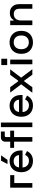

<svg xmlns="http://www.w3.org/2000/svg" viewBox="1740 -2480 754 4274"><g transform="rotate(-90 2117.0 -343.0)"><path d="M76 0H179V-402H356V-493H76Z M671 14C804 14 862 -61 892 -118L806 -162C785 -116 751 -76 673 -76C590 -76 529 -131 526 -218H905V-257C905 -407 809 -507 667 -507C522 -507 421 -406 421 -252V-240C421 -87 521 14 671 14ZM527 -297C537 -371 588 -416 666 -416C743 -416 795 -371 801 -297ZM602 -553H695L796 -696H677Z M1100 0H1203V-406H1345V-493H1203V-584C1203 -604 1213 -614 1232 -614H1326V-700H1199C1138 -700 1100 -662 1100 -601V-493H962V-406H1100ZM1424 0H1527V-700H1424Z M1905 14C2038 14 2096 -61 2126 -118L2040 -162C2019 -116 1985 -76 1907 -76C1824 -76 1763 -131 1760 -218H2139V-257C2139 -407 2043 -507 1901 -507C1756 -507 1655 -406 1655 -252V-240C1655 -87 1755 14 1905 14ZM1761 -297C1771 -371 1822 -416 1900 -416C1977 -416 2029 -371 2035 -297Z M2189 0H2312L2443 -181H2459L2591 0H2713L2525 -249L2710 -493H2588L2459 -316H2443L2314 -493H2193L2377 -249Z M2824 0H2927V-493H2824ZM2805 -560H2947V-691H2805Z M3311 14C3459 14 3567 -82 3567 -239V-254C3567 -410 3459 -507 3311 -507C3163 -507 3056 -410 3056 -254V-239C3056 -82 3163 14 3311 14ZM3159 -242V-251C3159 -353 3221 -415 3311 -415C3402 -415 3464 -353 3464 -251V-242C3464 -139 3401 -78 3311 -78C3221 -78 3159 -139 3159 -242Z M3695 0H3798V-249C3798 -355 3854 -413 3939 -413C4014 -413 4059 -374 4059 -288V0H4162V-296C4162 -423 4081 -501 3969 -501C3874 -501 3831 -459 3812 -419H3796V-493H3695Z"/></g></svg>

Font: Meta Space Medium
Style: Regular
Weight: 500
Designer: Meta Pool / Florian Karsten
Foundry: Meta Pool / Florian Karsten
Version: Version 2.000;Glyphs 3.1.1 (3137)